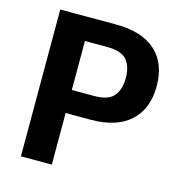

<svg xmlns="http://www.w3.org/2000/svg" viewBox="-106 -805 840 898"><g transform="rotate(15 314.0 -355.5)"><path d="M75.7 0H225.3V-249.8H346.4Q470.9 -249.8 537.6 -310.3Q604.2 -370.8 604.2 -481.2Q604.2 -591.8 537.5 -651.4Q470.7 -710.9 346.7 -710.9H75.7ZM225.3 -361.3V-598.6H333Q401.9 -598.6 428.3 -567.6Q454.8 -536.6 454.8 -481Q454.8 -424.8 428.3 -393.1Q401.9 -361.3 333 -361.3Z"/></g></svg>

Font: Roboto Flex
Style: Regular
Weight: 400
Designer: Berlow after Robertson
Foundry: Google
Version: Version 3.200;gftools[0.9.32]